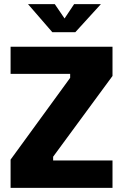

<svg xmlns="http://www.w3.org/2000/svg" viewBox="-20 -905 593 925"><path d="M31 0V-136L318 -530V-549H31V-680H522V-539L236 -150V-132H522V0ZM232 -750 115 -885H244L291 -816L337 -885H466L343 -750Z"/></svg>

Font: Cairo Play ExtraBold
Style: Regular
Weight: 800
Version: Version 3.119